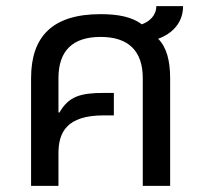

<svg xmlns="http://www.w3.org/2000/svg" viewBox="-20 -604 668 624"><path d="M170 -106C170 -173 196 -229 317 -229H350V-302H317C240 -302 203 -290 173 -238L170 -239V-350C170 -439 216 -484 307 -484C397 -484 444 -439 444 -350V0H533V-350C533 -405 522 -450 494 -478C541 -495 575 -531 575 -584H488C488 -554 466 -534 441 -525C409 -549 364 -558 307 -558C149 -558 81 -484 81 -350V0H170Z"/></svg>

Font: Noto Sans Thai
Style: Regular
Weight: 400
Designer: Monotype Design Team
Foundry: Monotype Imaging Inc.
Version: Version 1.901